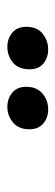

<svg xmlns="http://www.w3.org/2000/svg" viewBox="172 -784 155 540"><g transform="rotate(-90 250.0 -514.5)"><path d="M212.1 -457Q188.5 -457 172.2 -470.7Q155.9 -484.4 155.9 -509.8Q155.9 -539.9 175 -555.9Q194 -571.8 219.2 -571.8Q242 -571.8 258.7 -558.1Q275.4 -544.4 275.4 -518.8Q275.4 -488.9 256.3 -473Q237.2 -457 212.1 -457ZM380.8 -457Q357.3 -457 340.9 -470.4Q324.6 -483.7 324.6 -509Q324.6 -540.7 343.7 -556.2Q362.8 -571.8 387.9 -571.8Q410.7 -571.8 427.4 -558.1Q444.1 -544.4 444.1 -518.1Q444.1 -488.2 424.7 -472.6Q405.2 -457 380.8 -457Z"/></g></svg>

Font: Rokkitt SemiBold
Style: Italic
Weight: 600
Italic angle: -9°
Designer: Vernon Adams
Foundry: Vernon Adams
Version: Version 3.103